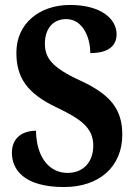

<svg xmlns="http://www.w3.org/2000/svg" viewBox="-20 -744 548 774"><path d="M238 10C380 10 473 -72 473 -201C473 -302 427 -362 306 -418C188 -472 161 -511 161 -568C161 -631 196 -667 247 -667C313 -667 344 -594 344 -530C418 -530 450 -560 450 -606C450 -666 390 -724 262 -724C139 -724 46 -649 46 -532C46 -432 88 -368 208 -311C304 -265 356 -230 356 -157C356 -94 319 -47 252 -47C183 -47 127 -104 125 -217C75 -217 28 -192 28 -128C28 -61 76 10 238 10Z"/></svg>

Font: Noto Serif Tamil Condensed
Style: Bold Italic
Weight: 700
Width: 3
Italic angle: -12°
Designer: Indian Type Foundry, Tom Grace, and the Monotype Design Team
Foundry: Monotype Imaging Inc.
Version: Version 2.003